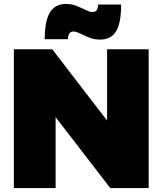

<svg xmlns="http://www.w3.org/2000/svg" viewBox="-20 -950 821 970"><path d="M521 -701H731V0H537L261 -358V0H50V-701H244L521 -341ZM485 -750Q460 -750 439.5 -757Q419 -764 393 -777Q390 -778 376 -784.5Q362 -791 352 -791Q338 -791 331 -781.5Q324 -772 323 -752H206Q206 -844 232 -887Q258 -930 314 -930Q339 -930 360 -922.5Q381 -915 406 -903Q434 -889 446 -889Q461 -889 468 -898Q475 -907 476 -927H592Q592 -834 566.5 -792Q541 -750 485 -750Z"/></svg>

Font: Gontserrat Black
Style: Regular
Weight: 900
Designer: Julieta Ulanovsky
Foundry: Julieta Ulanovsky
Version: Version 6.001